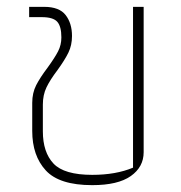

<svg xmlns="http://www.w3.org/2000/svg" viewBox="-20 -530 529 560"><path d="M74 -148V-230Q74 -259 85.5 -281.5Q97 -304 119 -333Q140 -362 149.5 -380.5Q159 -399 159 -421Q159 -453 147 -466.5Q135 -480 102 -480H65V-510H109Q153 -510 171.5 -486Q190 -462 190 -425Q190 -398 179.5 -376.5Q169 -355 148 -326Q126 -297 115.5 -275Q105 -253 105 -225V-147Q105 -86 136 -53Q167 -20 249 -20Q318 -20 368 -41V-510H399V-86Q399 -43 361.5 -16.5Q324 10 249 10Q153 10 113.5 -33Q74 -76 74 -148Z"/></svg>

Font: Athiti ExtraLight
Style: Regular
Weight: 275
Designer: CadsonDemak Team
Foundry: CadsonDemak
Version: Version 1.033